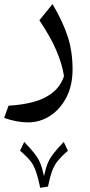

<svg xmlns="http://www.w3.org/2000/svg" viewBox="-20 -315 432 921"><path d="M210 580.1 172.9 585.9Q164.6 546.9 157 521.5Q149.4 496.1 139.6 478Q129.9 460 114.7 444.1Q99.6 428.2 76.2 407.7L96.2 365.7Q127.9 398.9 145.5 421.4Q163.1 443.8 173.1 467.8Q183.1 491.7 190.9 529.8Q199.2 492.2 209 468.3Q218.8 444.3 236.3 421.9Q253.9 399.4 285.6 365.7L305.7 407.7Q274.9 435.1 257.8 455.8Q240.7 476.6 230.5 504.2Q220.2 531.7 210 580.1ZM328.1 17.6Q328.1 94.7 298.6 151.9Q269 209 220.5 240.5Q171.9 272 115.2 272Q59.6 272 0 250.5L21 191.9Q85.4 188.5 139.2 174.3Q192.9 160.2 231.2 130.4Q269.5 100.6 287.1 50.3Q277.8 -8.8 250.2 -73.2Q222.7 -137.7 168.9 -217.8L231.9 -295.4Q280.8 -212.9 304.4 -141.1Q328.1 -69.3 328.1 17.6Z"/></svg>

Font: Pinar-DS2-FD Regular
Style: Regular
Weight: 400
Designer: Amin Abedi
Version: Version 2.000